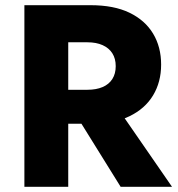

<svg xmlns="http://www.w3.org/2000/svg" viewBox="-20 -720 687 740"><path d="M248 -317 445 0H643L424 -317ZM74 -700V0H243V-700ZM180 -557H317Q351 -557 375.5 -546Q400 -535 413 -514.5Q426 -494 426 -465Q426 -436 413 -415.5Q400 -395 375.5 -384.5Q351 -374 317 -374H180V-243H329Q419 -243 479 -272Q539 -301 570 -352.5Q601 -404 601 -471Q601 -539 570 -590.5Q539 -642 479 -671Q419 -700 329 -700H180Z"/></svg>

Font: Glinicke Jost Bold
Style: Bold
Weight: 700
Version: Version 3.710